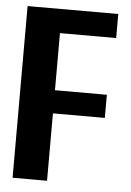

<svg xmlns="http://www.w3.org/2000/svg" viewBox="-50 -713 513 752"><g transform="rotate(5 206.0 -337.5)"><path d="M28 0V-675H384.5V-580.5H163.5V-356H367.5V-265H163.5V0Z"/></g></svg>

Font: Anybody SemiBold
Style: Regular
Weight: 600
Designer: Tyler Finck
Foundry: Etcetera Type Company
Version: Version 1.010; ttfautohint (v1.8.3) -l 8 -r 50 -G 200 -x 14 